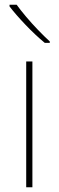

<svg xmlns="http://www.w3.org/2000/svg" viewBox="-20 -786 247 806"><path d="M116 0H90V-528H116ZM50 -766Q65 -745 89 -716.5Q113 -688 140 -660Q167 -632 189 -612V-606H168Q128 -639 87 -682Q46 -725 20 -759V-766Z"/></svg>

Font: Noto Sans Kannada Thin
Style: Regular
Weight: 100
Designer: Jelle Bosma - Monotype Design Team
Foundry: Monotype Imaging Inc.
Version: Version 2.005; ttfautohint (v1.8.4.7-5d5b)